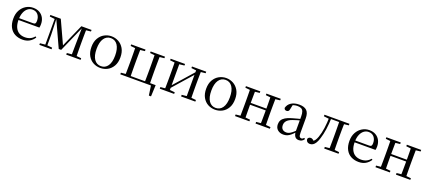

<svg xmlns="http://www.w3.org/2000/svg" viewBox="67 -1737 6893 3109"><g transform="rotate(20 3513.5 -183.0)"><path d="M303.3 14.6Q229.5 14.6 171.6 -15.4Q113.7 -45.5 81.1 -106.2Q48.4 -167 48.4 -256.8Q48.4 -341.1 82.5 -402.5Q116.6 -463.8 172.8 -497.2Q229 -530.6 294.9 -530.6Q360.2 -530.6 406.4 -503.3Q452.6 -475.9 477.1 -429.2Q501.7 -382.4 501.7 -323.2Q501.7 -286.8 495.4 -262.9H86.6V-294.2H377.3Q403.6 -294.2 413 -308.2Q422.3 -322.1 422.3 -352.3Q422.3 -416.2 388.2 -457.5Q354.2 -498.8 292.6 -498.8Q248.8 -498.8 213 -471.6Q177.1 -444.5 156 -392.8Q134.9 -341.2 134.9 -268.7Q134.9 -188 159.4 -135.9Q183.9 -83.8 226.9 -59.4Q270 -35 325.5 -35Q378.5 -35 417.8 -53.7Q457.2 -72.3 487.7 -108.1L503.6 -94.3Q471 -43.5 421 -14.4Q371 14.6 303.3 14.6Z M908.3 -44.4 699.3 -500.2H693.6V-516H772.3L962.9 -101.4H943.3L1126.7 -516H1158.3V-500.6H1151.5L950.6 -44.4ZM1137.6 0 1140.2 -221.5 1145.5 -516H1221Q1220 -491.8 1219.4 -450.7Q1218.8 -409.7 1218.3 -365.7Q1217.8 -321.7 1217.8 -288.3V-228.5Q1217.8 -194.3 1218.3 -150.3Q1218.8 -106.3 1219.4 -65.3Q1220 -24.4 1221 0ZM590.5 0V-27.8L689.2 -37.8H705.3L800.4 -27.8V0ZM1053.6 0V-27.8L1161.8 -38.6H1194L1301.4 -27.8V0ZM592.3 -489.1V-516H702.1V-477.4H690.3ZM680 0V-516H704.8L714.7 -222.7V0ZM1175.5 -477.4V-516H1302.2V-489.1L1194.8 -477.4Z M1643.5 14.6Q1577.2 14.6 1520.4 -15.9Q1463.6 -46.5 1429 -107.4Q1394.4 -168.3 1394.4 -257.8Q1394.4 -347.6 1430.1 -408.5Q1465.7 -469.3 1522.7 -500Q1579.7 -530.6 1643.5 -530.6Q1708.2 -530.6 1765.2 -500.1Q1822.2 -469.5 1857.9 -408.7Q1893.5 -347.8 1893.5 -257.8Q1893.5 -168 1858.4 -107.2Q1823.3 -46.3 1766.5 -15.8Q1709.7 14.6 1643.5 14.6ZM1643.5 -16.4Q1718 -16.4 1760.7 -78.2Q1803.4 -140.1 1803.4 -256.6Q1803.4 -373.4 1760.7 -436.1Q1718 -498.8 1643.5 -498.8Q1569.1 -498.8 1526.3 -436.1Q1483.5 -373.4 1483.5 -256.6Q1483.5 -140.1 1526.3 -78.2Q1569.1 -16.4 1643.5 -16.4Z M2065.1 0Q2066.3 -24.4 2066.8 -65.3Q2067.3 -106.3 2067.8 -150.3Q2068.3 -194.3 2068.3 -228.5V-288.3Q2068.3 -321.7 2067.8 -365.7Q2067.3 -409.7 2066.8 -450.7Q2066.3 -491.8 2065.1 -516H2154.3Q2153.3 -491.8 2152.8 -450.7Q2152.3 -409.7 2151.8 -365.7Q2151.3 -321.7 2151.3 -288.3V-228.5Q2151.3 -194.3 2151.8 -150.3Q2152.3 -106.3 2152.8 -65.3Q2153.3 -24.4 2154.3 0ZM2399.8 0Q2400.8 -24.4 2401.3 -65.3Q2401.8 -106.3 2402.3 -150.3Q2402.8 -194.3 2402.8 -228.5V-288.3Q2402.8 -321.7 2402.3 -365.7Q2401.8 -409.7 2401.3 -450.7Q2400.8 -491.8 2399.8 -516H2488.2Q2487.2 -491.8 2486.6 -450.7Q2486 -409.7 2485.5 -365.7Q2485 -321.7 2485 -288.3V-228.5Q2485 -194.3 2485.5 -150.3Q2486 -106.3 2486.6 -65.3Q2487.2 -24.4 2488.2 0ZM2537.7 165.4 2509.7 -27.9 2545.9 0H2108.8V-31.1H2583.6L2574.9 165.4ZM1985.5 -489.1V-516H2232.5V-489.1L2126.7 -477.4H2094.7ZM2320.8 -489.1V-516H2567.8V-489.1L2461.6 -477.4H2429.2ZM1985.5 0V-27.8L2094.7 -38.6H2109V0Z M2665.5 0V-27.8L2773.7 -38.6H2808.3L2913.3 -27.8V0ZM3032.9 0V-27.8L3135.6 -38.6H3170L3278.2 -27.8V0ZM2745.1 0Q2746.3 -24.4 2746.8 -65.3Q2747.3 -106.3 2747.8 -150.3Q2748.3 -194.3 2748.3 -228.5V-288.3Q2748.3 -321.7 2747.8 -365.7Q2747.3 -409.7 2746.8 -450.7Q2746.3 -491.8 2745.1 -516H2826.7V0ZM2804.1 -46.9 2768.9 -65.8H2780.3L2957.2 -265.6L3138 -470.9L3171.7 -451H3160.4L2982.1 -249.4ZM3117.1 0V-516H3198.4Q3197.4 -491.8 3196.9 -450.7Q3196.4 -409.7 3195.9 -365.7Q3195.4 -321.7 3195.4 -288.3V-228.5Q3195.4 -194.3 3195.9 -150.3Q3196.4 -106.3 3196.9 -65.3Q3197.4 -24.4 3198.4 0ZM2665.5 -489.1V-516H2913.3V-489.1L2809.1 -477.4H2774.7ZM3032.9 -489.1V-516H3278.2V-489.1L3170.8 -477.4H3136.4Z M3620.5 14.6Q3554.2 14.6 3497.4 -15.9Q3440.6 -46.5 3406 -107.4Q3371.4 -168.3 3371.4 -257.8Q3371.4 -347.6 3407.1 -408.5Q3442.7 -469.3 3499.7 -500Q3556.7 -530.6 3620.5 -530.6Q3685.2 -530.6 3742.2 -500.1Q3799.2 -469.5 3834.9 -408.7Q3870.5 -347.8 3870.5 -257.8Q3870.5 -168 3835.4 -107.2Q3800.3 -46.3 3743.5 -15.8Q3686.7 14.6 3620.5 14.6ZM3620.5 -16.4Q3695 -16.4 3737.7 -78.2Q3780.4 -140.1 3780.4 -256.6Q3780.4 -373.4 3737.7 -436.1Q3695 -498.8 3620.5 -498.8Q3546.1 -498.8 3503.3 -436.1Q3460.5 -373.4 3460.5 -256.6Q3460.5 -140.1 3503.3 -78.2Q3546.1 -16.4 3620.5 -16.4Z M4042.1 0Q4043.3 -24.4 4043.8 -65.4Q4044.3 -106.3 4044.8 -150.3Q4045.3 -194.3 4045.3 -228.5V-288.3Q4045.3 -321.7 4044.8 -365.7Q4044.3 -409.8 4043.8 -450.8Q4043.3 -491.8 4042.1 -516H4131.3Q4130.3 -491.7 4129.8 -450.1Q4129.3 -408.6 4128.8 -363Q4128.3 -317.5 4128.3 -279.8V-260.2Q4128.3 -210.2 4128.8 -159.3Q4129.3 -108.5 4129.8 -66.4Q4130.3 -24.3 4131.3 0ZM4394.4 0Q4396.4 -24.3 4396.9 -66.4Q4397.4 -108.5 4397.9 -159.3Q4398.4 -210.2 4398.4 -260.2V-279.8Q4398.4 -317.4 4397.9 -363.1Q4397.4 -408.7 4396.9 -450.2Q4396.4 -491.7 4394.4 -516H4482.9Q4481.9 -491.7 4481.4 -450.7Q4480.9 -409.7 4480.4 -365.7Q4479.9 -321.7 4479.9 -288.3V-228.5Q4479.9 -194.3 4480.4 -150.3Q4480.9 -106.3 4481.4 -65.4Q4481.9 -24.4 4482.9 0ZM3962.5 0V-27.8L4071.7 -38.6H4103.7L4210.3 -27.8V0ZM3962.5 -489.1V-516H4210.3V-489.1L4103.7 -477.4H4071.7ZM4315.6 0V-27.8L4423.8 -38.6H4456.8L4562.7 -27.8V0ZM4315.6 -489.1V-516H4562.7V-489.1L4456.8 -477.4H4423.8ZM4086 -256V-287.5H4438.9V-256Z M4796.7 14.6Q4737.5 14.6 4698.1 -19.1Q4658.6 -52.8 4658.6 -115.1Q4658.6 -153.9 4675.8 -184.3Q4692.9 -214.6 4732.4 -239Q4771.9 -263.5 4837.9 -282.3Q4879.8 -294.9 4925.8 -306.7Q4971.8 -318.5 5011.8 -327.7V-303.3Q4971.8 -293.3 4930.7 -281.5Q4889.6 -269.7 4855.6 -257Q4792.3 -233.6 4765.6 -201.7Q4738.9 -169.7 4738.9 -128.2Q4738.9 -81.6 4764.5 -58Q4790.2 -34.4 4832.1 -34.4Q4854.6 -34.4 4876.6 -43.3Q4898.6 -52.2 4926.7 -74.2Q4954.7 -96.3 4992.8 -134.4L5001.5 -87.1H4977.9Q4946.7 -53.7 4919.5 -31.1Q4892.2 -8.4 4863.1 3.1Q4834 14.6 4796.7 14.6ZM5063.8 13.6Q5019.1 13.6 4996.8 -16.6Q4974.5 -46.7 4971.2 -99.7V-103.3V-359Q4971.2 -415 4959.1 -445.3Q4946.9 -475.6 4921.7 -487.6Q4896.6 -499.6 4857 -499.6Q4828.3 -499.6 4799.1 -491.4Q4769.9 -483.2 4736.7 -464.7L4780.2 -491.9L4763.8 -412.7Q4760.2 -386 4747.7 -375.2Q4735.1 -364.3 4716.4 -364.3Q4680.2 -364.3 4672.5 -399.7Q4687.4 -461 4741.1 -495.8Q4794.8 -530.6 4879.2 -530.6Q4966.5 -530.6 5008.8 -489.2Q5051 -447.8 5051 -354.6V-107.7Q5051 -60.8 5062.1 -44.2Q5073.1 -27.5 5093.4 -27.5Q5106 -27.5 5116 -33.2Q5126 -38.8 5138.4 -52.1L5154.1 -36.7Q5138.2 -10.7 5115.6 1.4Q5093 13.6 5063.8 13.6Z M5253.7 10.2Q5224.6 10.2 5206.1 -7Q5187.7 -24.2 5187.7 -54.8Q5194.7 -71.3 5207.1 -79.3Q5219.4 -87.4 5237.3 -87.4Q5255.3 -87.4 5271.3 -77Q5287.4 -66.6 5305.6 -45.9V-35.9H5277V-46.1Q5302.7 -62.7 5319.5 -85.7Q5336.2 -108.6 5350.9 -149.1Q5376.7 -221.4 5389.6 -313.7Q5402.5 -406.1 5404.3 -516H5440.4Q5438.2 -403.6 5424.3 -308Q5410.4 -212.4 5386.6 -138.5Q5370 -84.3 5349.6 -51.4Q5329.2 -18.6 5305.2 -4.2Q5281.3 10.2 5253.7 10.2ZM5315.8 -489.1V-516H5419V-477.4H5411.8ZM5420.8 -486V-516H5611.9V-486ZM5499.2 0V-27.8L5607.9 -38.6H5640.3L5746 -27.8V0ZM5578.7 0Q5579.7 -24.4 5580.2 -65.3Q5580.7 -106.3 5581.2 -150.3Q5581.7 -194.3 5581.7 -228.5V-288.3Q5581.7 -321.7 5581.2 -365.7Q5580.7 -409.7 5580.2 -450.7Q5579.7 -491.8 5578.7 -516H5667.2Q5666.2 -491.8 5665.2 -450.7Q5664.2 -409.7 5663.7 -365.7Q5663.2 -321.7 5663.2 -288.3V-228.5Q5663.2 -194.3 5663.7 -150.3Q5664.2 -106.3 5665.2 -65.3Q5666.2 -24.4 5667.2 0ZM5622.5 -477.4V-516H5746V-489.1L5640.3 -477.4Z M6095.3 14.6Q6021.5 14.6 5963.6 -15.4Q5905.7 -45.5 5873.1 -106.2Q5840.4 -167 5840.4 -256.8Q5840.4 -341.1 5874.5 -402.5Q5908.6 -463.8 5964.8 -497.2Q6021 -530.6 6086.9 -530.6Q6152.2 -530.6 6198.4 -503.3Q6244.6 -475.9 6269.1 -429.2Q6293.7 -382.4 6293.7 -323.2Q6293.7 -286.8 6287.4 -262.9H5878.6V-294.2H6169.3Q6195.6 -294.2 6205 -308.2Q6214.3 -322.1 6214.3 -352.3Q6214.3 -416.2 6180.2 -457.5Q6146.2 -498.8 6084.6 -498.8Q6040.8 -498.8 6005 -471.6Q5969.1 -444.5 5948 -392.8Q5926.9 -341.2 5926.9 -268.7Q5926.9 -188 5951.4 -135.9Q5975.9 -83.8 6018.9 -59.4Q6062 -35 6117.5 -35Q6170.5 -35 6209.8 -53.7Q6249.2 -72.3 6279.7 -108.1L6295.6 -94.3Q6263 -43.5 6213 -14.4Q6163 14.6 6095.3 14.6Z M6462.1 0Q6463.3 -24.4 6463.8 -65.4Q6464.3 -106.3 6464.8 -150.3Q6465.3 -194.3 6465.3 -228.5V-288.3Q6465.3 -321.7 6464.8 -365.7Q6464.3 -409.8 6463.8 -450.8Q6463.3 -491.8 6462.1 -516H6551.3Q6550.3 -491.7 6549.8 -450.1Q6549.3 -408.6 6548.8 -363Q6548.3 -317.5 6548.3 -279.8V-260.2Q6548.3 -210.2 6548.8 -159.3Q6549.3 -108.5 6549.8 -66.4Q6550.3 -24.3 6551.3 0ZM6814.4 0Q6816.4 -24.3 6816.9 -66.4Q6817.4 -108.5 6817.9 -159.3Q6818.4 -210.2 6818.4 -260.2V-279.8Q6818.4 -317.4 6817.9 -363.1Q6817.4 -408.7 6816.9 -450.2Q6816.4 -491.7 6814.4 -516H6902.9Q6901.9 -491.7 6901.4 -450.7Q6900.9 -409.7 6900.4 -365.7Q6899.9 -321.7 6899.9 -288.3V-228.5Q6899.9 -194.3 6900.4 -150.3Q6900.9 -106.3 6901.4 -65.4Q6901.9 -24.4 6902.9 0ZM6382.5 0V-27.8L6491.7 -38.6H6523.7L6630.3 -27.8V0ZM6382.5 -489.1V-516H6630.3V-489.1L6523.7 -477.4H6491.7ZM6735.6 0V-27.8L6843.8 -38.6H6876.8L6982.7 -27.8V0ZM6735.6 -489.1V-516H6982.7V-489.1L6876.8 -477.4H6843.8ZM6506 -256V-287.5H6858.9V-256Z"/></g></svg>

Font: Source Han Serif JP VF
Style: Regular
Weight: 250
Designer: Ryoko NISHIZUKA 西塚涼子 (kana & ideographs); Frank Grießhammer (Latin, Greek & Cyrillic); Wenlong ZHANG 张文龙 (bopomofo); San
Foundry: Adobe
Version: Version 2.001;hotconv 1.1.0;makeotfexe 2.6.0